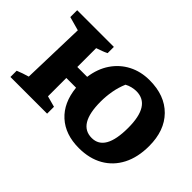

<svg xmlns="http://www.w3.org/2000/svg" viewBox="-93 -811 1088 1088"><g transform="rotate(45 451.5 -267.0)"><path d="M32 0V-50Q49 -57 66 -63Q83 -69 104 -75L115 -457L32 -480V-535H326V-485Q310 -477 297.5 -472.5Q285 -468 260 -459V-308H339Q349 -381 385 -434Q421 -487 477 -516Q533 -545 603 -545Q725 -545 795 -474Q865 -403 865 -279Q865 -189 831.5 -124Q798 -59 736.5 -24Q675 11 591 11Q482 11 415.5 -49.5Q349 -110 338 -220H260V-73L326 -55V0ZM602 -81Q708 -81 708 -268Q708 -448 594 -448Q577 -448 558.5 -443.5Q540 -439 524 -430Q507 -390 499.5 -347.5Q492 -305 492 -263Q492 -81 602 -81Z"/></g></svg>

Font: Piazzolla SC
Style: Bold
Weight: 700
Designer: Juan Pablo del Peral
Foundry: Huerta Tipografica
Version: Version 1.330